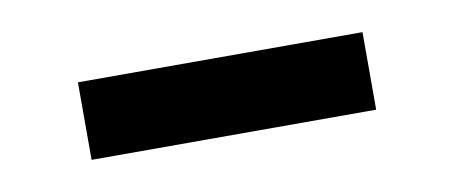

<svg xmlns="http://www.w3.org/2000/svg" viewBox="-27 -774 473 200"><g transform="rotate(-10 209.5 -674.0)"><path d="M59 -633V-715H360V-633Z"/></g></svg>

Font: Rising Sun
Style: Bold
Weight: 700
Designer: Matt McInerney, Pablo Impallari, Rodrigo Fuenzalida (Raleway font), Stephen Hutchings (Greek), Cristiano Sobral (main ch
Foundry: The Rising Sun Project Authors
Version: Version 4.327; ttfautohint (v1.8.4.7-5d5b-dirty)